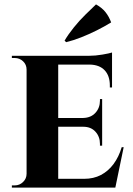

<svg xmlns="http://www.w3.org/2000/svg" viewBox="-20 -854 604 874"><path d="M245 -600V0H101V-600ZM479 -40 502 0H243V-40ZM445 -317V-277H243V-317ZM490 -600V-560H243V-600ZM543 -184 505 0H332L363 -40Q406 -40 439.5 -57.5Q473 -75 497 -107.5Q521 -140 534 -184ZM445 -279V-191H435V-199Q435 -232 414.5 -254.5Q394 -277 359 -277V-279ZM445 -403V-315H359V-317Q394 -318 414.5 -340.5Q435 -363 435 -396V-403ZM490 -562V-456H480V-465Q480 -509 456.5 -534Q433 -559 389 -560V-562ZM490 -615V-591L385 -600Q414 -600 446 -605.5Q478 -611 490 -615ZM104 -63 108 0H34V-10Q34 -10 40 -10Q46 -10 47 -10Q69 -10 85 -25.5Q101 -41 101 -63ZM104 -537H101Q101 -560 85 -575Q69 -590 47 -590Q46 -590 40 -590Q34 -590 34 -590V-600H108ZM274 -669Q291 -698 316 -729Q341 -760 368.5 -787Q396 -814 417 -834Q444 -819 460 -799Q476 -779 486 -752Q455 -733 420 -715.5Q385 -698 349.5 -684Q314 -670 281 -662Z"/></svg>

Font: Cinzel
Style: Bold
Weight: 700
Designer: Natanael Gama
Version: Version 2.000